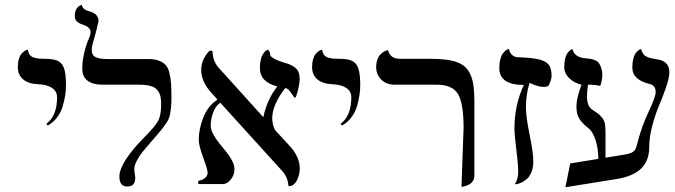

<svg xmlns="http://www.w3.org/2000/svg" viewBox="-20 -766 2811 800"><path d="M179.2 -243.2 172.9 -250Q217.8 -283.2 217.8 -360.8Q217.8 -385.3 197 -399.4Q176.3 -413.6 139.2 -415Q98.6 -416.5 76.4 -435.3Q54.2 -454.1 54.2 -486.8Q54.2 -505.4 58.6 -519.8Q63 -534.2 69.1 -541.3Q75.2 -548.3 81.3 -552.7Q87.4 -557.1 91.8 -558.1L96.2 -559.1Q98.1 -545.4 104.5 -537.1Q110.8 -528.8 122.8 -525.6Q134.8 -522.5 143.1 -521.7Q151.4 -521 167 -521Q203.1 -521 221.2 -512.2Q239.3 -503.4 247.1 -480.5Q254.9 -457.5 254.9 -411.1Q254.9 -391.6 252 -371.3Q249 -351.1 241.9 -325.4Q234.9 -299.8 218.5 -277.6Q202.1 -255.4 179.2 -243.2Z M362.3 -558.1Q362.3 -535.2 378.9 -527.6Q395.5 -520 427.7 -520H597.7Q624 -520 641.6 -513.4Q659.2 -506.8 669.7 -495.8Q680.2 -484.9 685.5 -463.4Q690.9 -441.9 692.6 -419.7Q694.3 -397.5 694.3 -360.8Q694.3 -333 692.4 -315.7Q690.4 -298.3 687.3 -284.2Q684.1 -270 673.1 -253.7Q662.1 -237.3 651.4 -223.9Q640.6 -210.4 615.7 -182.1Q588.4 -150.9 575.2 -134.8Q562 -118.7 550.8 -97.9Q539.6 -77.1 539.6 -61Q539.6 -52.7 541.5 -41.5Q543.5 -30.3 543.5 -24.9Q543.5 11.2 510.7 11.2Q477.5 11.2 477.5 -29.8Q477.5 -90.3 588.4 -201.2Q627.9 -241.2 639.6 -263.9Q651.4 -286.6 651.4 -332Q651.4 -352.5 648.2 -365.7Q645 -378.9 635.7 -390.6Q626.5 -402.3 607.4 -407.7Q588.4 -413.1 558.6 -413.1H405.8Q367.2 -413.1 345 -429.7Q322.8 -446.3 322.8 -479Q322.8 -534.2 346.7 -597.2Q357.4 -618.7 357.4 -632.8Q357.4 -641.1 351.6 -647.7Q345.7 -654.3 340.3 -657Q335 -659.7 325.7 -663.1Q291.5 -673.8 291.5 -698.2Q291.5 -710.9 294.7 -720.2Q297.9 -729.5 302.2 -734.1Q306.6 -738.8 310.8 -741.5Q314.9 -744.1 318.4 -745.1L321.3 -746.1Q323.2 -726.1 351.6 -719.2Q390.6 -708.5 390.6 -678.2Q390.6 -675.8 382.3 -642.3Q374 -608.9 371.6 -602.1Q362.3 -575.2 362.3 -558.1Z M1228 -441.9 1229 -440.9Q1229 -426.8 1225.1 -406.7Q1221.2 -386.7 1216.6 -372.8Q1211.9 -358.9 1210 -358.9Q1205.6 -358.9 1200 -368.4Q1194.3 -377.9 1186.3 -387.9Q1178.2 -397.9 1168 -398.9Q1114.3 -328.6 1114.3 -272.9Q1114.3 -246.6 1126 -224.1L1190.9 -153.8Q1229 -109.9 1229 -64Q1229 -37.1 1216.6 -13.7Q1204.1 9.8 1182.1 9.8Q1179.2 -27.3 1156.2 -53.2L897.9 -337.9Q877.4 -323.7 867.7 -295.9Q857.9 -268.1 857.9 -243.2Q857.9 -226.6 868.2 -207.3Q878.4 -188 892.8 -170.2Q907.2 -152.3 921.9 -134.5Q936.5 -116.7 946.8 -97.2Q957 -77.6 957 -61Q957 -37.1 941.7 -18.1Q926.3 1 908.2 1H807.1Q805.2 -2.9 805.2 -4.9Q805.2 -12.7 812 -14.2Q824.2 -15.6 834.7 -24.9Q845.2 -34.2 845.2 -45.9Q845.2 -59.1 826.7 -109.6Q808.1 -160.2 808.1 -183.1Q808.1 -228 827.1 -276.4Q846.2 -324.7 886.2 -351.1L856 -384.8Q818.4 -428.2 818.4 -475.1Q818.4 -517.6 852.1 -554.2H865.2Q866.7 -511.2 890.1 -484.9L1076.2 -278.8L1077.1 -277.8Q1092.8 -351.6 1135.3 -405.8Q1063 -424.3 1063 -481.9Q1063 -501 1066.4 -516.1Q1069.8 -531.2 1074.7 -539.1Q1079.6 -546.9 1084.5 -551.8Q1089.4 -556.6 1092.8 -557.6L1096.2 -559.1Q1102.5 -554.2 1104 -547.6Q1105.5 -541 1106.4 -535.6Q1107.4 -530.3 1121.3 -522Q1135.3 -513.7 1164.1 -504.9Q1176.8 -501.5 1185.5 -498Q1194.3 -494.6 1205.3 -487.5Q1216.3 -480.5 1222.2 -469Q1228 -457.5 1228 -441.9Z M1405.3 -243.2 1398.9 -250Q1443.8 -283.2 1443.8 -360.8Q1443.8 -385.3 1423.1 -399.4Q1402.3 -413.6 1365.2 -415Q1324.7 -416.5 1302.5 -435.3Q1280.3 -454.1 1280.3 -486.8Q1280.3 -505.4 1284.7 -519.8Q1289.1 -534.2 1295.2 -541.3Q1301.3 -548.3 1307.4 -552.7Q1313.5 -557.1 1317.9 -558.1L1322.3 -559.1Q1324.2 -545.4 1330.6 -537.1Q1336.9 -528.8 1348.9 -525.6Q1360.8 -522.5 1369.1 -521.7Q1377.4 -521 1393.1 -521Q1429.2 -521 1447.3 -512.2Q1465.3 -503.4 1473.1 -480.5Q1481 -457.5 1481 -411.1Q1481 -391.6 1478 -371.3Q1475.1 -351.1 1468 -325.4Q1460.9 -299.8 1444.6 -277.6Q1428.2 -255.4 1405.3 -243.2Z M1902.8 12.2 1911.6 -233.9Q1911.6 -335.4 1888.2 -374.3Q1864.7 -413.1 1799.8 -413.1H1624.5Q1589.8 -413.1 1568.6 -434.3Q1547.4 -455.6 1547.4 -486.8Q1547.4 -504.4 1552.5 -518.1Q1557.6 -531.7 1564.7 -538.8Q1571.8 -545.9 1579.1 -550.3Q1586.4 -554.7 1591.3 -555.7L1596.7 -557.1Q1606 -521 1645.5 -521H1771.5Q1809.1 -521 1835.9 -517.8Q1862.8 -514.6 1884.3 -506.8Q1905.8 -499 1918.9 -486.3Q1932.1 -473.6 1940.9 -453.4Q1949.7 -433.1 1953.1 -407Q1956.5 -380.9 1956.5 -344.2V-33.2Q1956.5 -21.5 1950.9 -12.5Q1945.3 -3.4 1937.5 1Q1929.7 5.4 1921.9 8.3Q1914.1 11.2 1908.7 11.7Z M2139.2 -50.8Q2139.2 -81.1 2131.3 -143.6Q2123.5 -206.1 2123.5 -230Q2123.5 -328.6 2162.6 -412.1Q2060.5 -412.1 2060.5 -481.9Q2060.5 -502.9 2064.7 -518.8Q2068.8 -534.7 2074.7 -542.5Q2080.6 -550.3 2086.4 -555.2Q2092.3 -560.1 2096.7 -561L2100.6 -562Q2106.4 -533.7 2132.3 -527.8Q2194.3 -525.9 2224.4 -518.8Q2254.4 -511.7 2266.4 -496.3Q2278.3 -481 2278.3 -449.2Q2278.3 -441.9 2273.9 -428.5Q2269.5 -415 2264.2 -407.2Q2255.9 -403.8 2246.6 -403.8Q2221.7 -403.8 2186.5 -420.9Q2171.4 -373.5 2171.4 -318.8Q2171.4 -278.8 2186.8 -204.1Q2202.1 -129.4 2202.1 -94.2Q2202.1 -67.9 2194.1 -48.3Q2186 -28.8 2174.6 -19.5Q2163.1 -10.3 2151.9 -4.9Q2140.6 0.5 2132.8 1L2124.5 2Q2139.2 -19 2139.2 -50.8Z M2502.9 -108.9 2583 -122.1Q2601.1 -125 2610.4 -129.2Q2619.6 -133.3 2624.5 -139.6Q2629.4 -146 2633.3 -160.2Q2637.2 -174.3 2641.6 -191.2Q2646 -208 2657.2 -239.5Q2668.5 -271 2685.1 -306.2Q2711.9 -362.8 2711.9 -381.8Q2711.9 -410.2 2687 -416Q2614.7 -433.1 2614.7 -484.9Q2614.7 -505.4 2618.7 -520.8Q2622.6 -536.1 2627.9 -543.5Q2633.3 -550.8 2638.7 -555.2Q2644 -559.6 2647.9 -560.5L2651.9 -561Q2656.2 -541.5 2669.2 -532.7Q2682.1 -523.9 2716.8 -519Q2769 -511.7 2769 -465.8Q2769 -442.9 2755.9 -404.1Q2742.7 -365.2 2727.1 -328.9Q2711.4 -292.5 2698.2 -243.7Q2685.1 -194.8 2685.1 -153.8Q2685.1 -95.7 2650.9 -63.2Q2616.7 -30.8 2548.8 -20L2335.9 14.2L2356 -85L2473.1 -104Q2472.7 -148.9 2461.2 -182.9Q2449.7 -216.8 2435.1 -229Q2405.8 -252 2393.8 -271.2Q2381.8 -290.5 2381.8 -323.2Q2381.8 -355.5 2402.8 -413.1Q2372.6 -419.9 2351.8 -440.2Q2331.1 -460.4 2331.1 -486.8Q2331.1 -506.3 2334.7 -521.2Q2338.4 -536.1 2343.3 -543.2Q2348.1 -550.3 2353.3 -554.7Q2358.4 -559.1 2361.8 -560.1L2365.7 -561Q2373.5 -526.9 2419.9 -522.9Q2432.1 -522 2438.2 -521.2Q2444.3 -520.5 2456.1 -516.4Q2467.8 -512.2 2473.6 -505.4Q2479.5 -498.5 2484.6 -484.6Q2489.7 -470.7 2489.7 -451.2Q2489.7 -442.9 2486.8 -429Q2483.9 -415 2481 -408.2Q2459 -413.1 2430.2 -413.1Q2425.8 -385.7 2425.8 -363.8Q2425.8 -323.7 2447.8 -309.1Q2465.3 -297.9 2471.9 -292.7Q2478.5 -287.6 2487.8 -276.9Q2497.1 -266.1 2500 -252.7Q2502.9 -239.3 2502.9 -219.2Z"/></svg>

Font: Linear Smooth
Style: Regular
Weight: 400
Designer: Philipp H. Poll, Flanker
Foundry: Philipp H. Poll, reworked by Flanker
Version: Version 1.061 | FøM Fix